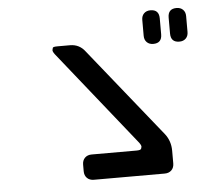

<svg xmlns="http://www.w3.org/2000/svg" viewBox="-47 -815 821 711"><g transform="rotate(-5 364.0 -459.5)"><path d="M634 -638Q649 -638 658 -647Q667 -656 667 -671V-730Q667 -745 658 -754Q649 -763 634 -763Q602 -763 602 -730V-671Q602 -638 634 -638ZM537 -638Q569 -638 569 -671V-730Q569 -763 537 -763Q522 -763 513 -754Q504 -745 504 -730V-671Q504 -656 513 -647Q522 -638 537 -638ZM460 -262Q460 -261 458 -255Q456 -250 440 -250H274Q258 -250 248.5 -240.5Q239 -231 239 -215V-191Q239 -175 248.5 -165.5Q258 -156 274 -156H537Q553 -156 562.5 -165.5Q572 -175 572 -191V-238Q572 -274 551 -301L285 -632Q264 -660 229 -660H183Q166 -660 165 -656Q163 -650 163 -648Q162 -643 170 -632L453 -278Q461 -267 460 -262Z"/></g></svg>

Font: WDXL Lubrifont SC
Style: Regular
Weight: 400
Designer: [WDXL Lubrifont] Copyright 2020-2022 (c) NightFurySL2001, Skr-ZERO; [ZCOOL QingKe HuangYou] Copyright 2018-2022 (c) The 
Version: Version 2.001;hotconv 1.1.1;makeotfexe 2.6.0